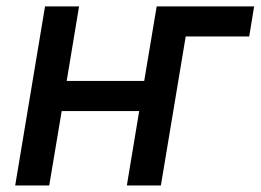

<svg xmlns="http://www.w3.org/2000/svg" viewBox="-20 -565 794 585"><path d="M754.3 -545.5H457.4L419.4 -318.5H183.2L220.9 -545.5H117.2L26.3 0H130L168 -226.6H404.1L366.5 0H470.2L545.8 -453.8H739.3Z"/></svg>

Font: Margiela Sans Medium
Style: Italic
Weight: 500
Italic angle: -9.39999°
Designer: Stefan Endress, Andreas Faust
Version: Version 1.100;FEAKit 1.0